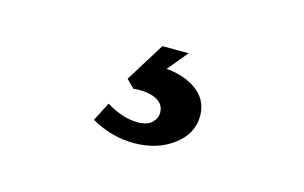

<svg xmlns="http://www.w3.org/2000/svg" viewBox="-40 -90 550 347"><g transform="rotate(15 235.0 83.5)"><path d="M224.6 174.3Q183.1 174.3 144.5 152.3L162.6 117.2Q175.8 125.5 191.2 130.9Q206.5 136.2 221.7 136.2Q239.7 136.2 248.3 127.9Q256.8 119.6 256.8 108.9Q256.8 92.8 241 85Q225.1 77.1 198.7 79.6L184.1 64.9L229.5 -8.3H278.8L231.9 48.3L233.4 28.8Q274.4 28.8 301.3 46.6Q328.1 64.5 328.1 96.2Q328.1 129.4 298.1 151.9Q268.1 174.3 224.6 174.3Z"/></g></svg>

Font: Lateef ExtraBold
Style: Regular
Weight: 800
Designer: SIL International
Foundry: SIL International
Version: Version 4.200